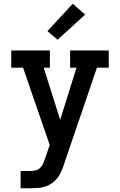

<svg xmlns="http://www.w3.org/2000/svg" viewBox="-20 -789 640 1024"><path d="M90 215V123H142Q156 123 170 119.5Q184 116 194.5 106Q205 96 210.5 82.5Q216 69 221 55L245 -16L103 -428H40V-520H246V-428H213L301 -150L388 -428H354V-520H560V-428H497L322 85Q316 104 308 123Q300 142 287.5 158.5Q275 175 258.5 187Q242 199 222.5 205.5Q203 212 182.5 213.5Q162 215 142 215ZM287 -577 233 -623 368 -769 434 -711Z"/></svg>

Font: Iosevka Etoile Semibold
Style: Regular
Weight: 600
Designer: Belleve Invis
Foundry: Belleve Invis
Version: Version 22.1.2; ttfautohint (v1.8.4)